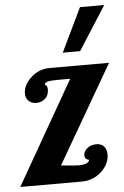

<svg xmlns="http://www.w3.org/2000/svg" viewBox="-54 -789 536 828"><g transform="rotate(-5 214.5 -375.0)"><path d="M429 -750 308 -561H233L324 -750ZM205 -75Q227 -73 238.5 -72Q250 -71 259 -71Q281 -71 292.5 -76Q304 -81 306 -91Q297 -92 292 -97.5Q287 -103 287 -112Q287 -129 303 -142Q319 -155 343 -155Q364 -155 375.5 -142Q387 -129 387 -107Q387 -66 351.5 -33Q316 0 265 0H0L255 -446H199Q168 -446 156 -442Q144 -438 144 -430Q144 -430 149.5 -426Q155 -422 155 -408Q155 -384 139.5 -369.5Q124 -355 101 -355Q81 -355 68 -367Q55 -379 55 -399Q55 -436 89.5 -468Q124 -500 171 -500H428L183 -77Q186 -77 190.5 -76.5Q195 -76 205 -75Z"/></g></svg>

Font: Galada
Style: Regular
Weight: 400
Designer: Latin by Pablo Impallari, Bengali by Jeremie Hornus, Yoann Minet, and Juan Bruce
Foundry: black foundry
Version: Version 1.261;PS 1.261;hotconv 1.0.86;makeotf.lib2.5.63406